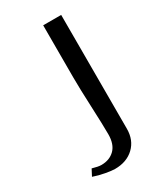

<svg xmlns="http://www.w3.org/2000/svg" viewBox="-167 -696 647 767"><g transform="rotate(-30 157.0 -312.5)"><path d="M167 -632.8H250V-107.9Q250 -55.7 216.6 -23.9Q183.1 7.8 128.9 7.8Q114.7 7.8 86.4 2.7Q58.1 -2.4 33.2 -11.2L48.8 -41Q75.2 -33.2 89.8 -33.2Q127.9 -33.2 151.4 -56.6Q174.8 -80.1 174.8 -126Q174.8 -168.9 170.9 -255.6Q167 -342.3 167 -392.1Z"/></g></svg>

Font: Resagokr
Style: Regular
Weight: 500
Designer: gluk
Foundry: gluk
Version: Version 0.95